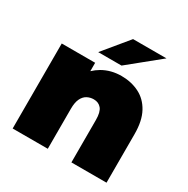

<svg xmlns="http://www.w3.org/2000/svg" viewBox="-172 -918 1046 1070"><g transform="rotate(30 351.0 -383.5)"><path d="M50 0V-547H265V-493Q285 -512 309 -526Q363 -557 430 -557Q493 -557 544 -531.5Q595 -506 624.5 -452Q654 -398 654 -312V0H428V-273Q428 -324 410 -345.5Q392 -367 361 -367Q338 -367 318.5 -356.5Q299 -346 287.5 -322Q276 -298 276 -257V0ZM250 -607 382 -767H597L400 -607Z"/></g></svg>

Font: Montserrat Thin Black
Style: Regular
Weight: 900
Version: Version 9.000